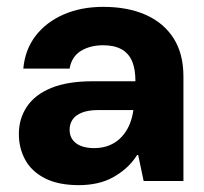

<svg xmlns="http://www.w3.org/2000/svg" viewBox="-20 -528 595 560"><path d="M210 12Q150 12 111 -8Q72 -28 53.5 -62Q35 -96 35 -137Q35 -182 58.5 -217Q82 -252 129.5 -271.5Q177 -291 251 -291H375Q375 -327 365 -350Q355 -373 334 -384.5Q313 -396 281 -396Q243 -396 216 -379.5Q189 -363 183 -328H48Q53 -383 83.5 -423Q114 -463 165 -485.5Q216 -508 281 -508Q353 -508 405.5 -484.5Q458 -461 486.5 -416Q515 -371 515 -305V0H399L383 -76H380Q366 -54 348 -38Q330 -22 309 -10.5Q288 1 263 6.5Q238 12 210 12ZM254 -96Q280 -96 300 -104.5Q320 -113 334.5 -128.5Q349 -144 357.5 -164Q366 -184 369 -207H267Q238 -207 219 -199.5Q200 -192 191.5 -179Q183 -166 183 -150Q183 -132 192 -120Q201 -108 217 -102Q233 -96 254 -96Z"/></svg>

Font: DM Sans 9pt 36pt ExtraBold
Style: Regular
Weight: 800
Version: Version 4.004;gftools[0.9.30]